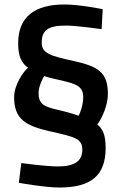

<svg xmlns="http://www.w3.org/2000/svg" viewBox="-20 -664 549 856"><path d="M255 -305C326 -289 351 -276 351 -230C351 -197 337 -157 330 -148C306 -157 274 -166 235 -175C174 -189 152 -201 152 -250C152 -279 171 -316 177 -325C198 -317 227 -312 255 -305ZM438 -623C438 -623 336 -644 267 -644C135 -644 61 -589 61 -471C61 -412 76 -383 105 -362C82 -343 43 -284 43 -231C43 -133 93 -103 205 -78C311 -54 347 -47 347 3C347 55 312 78 238 78C183 78 75 63 75 63L64 151C64 151 178 172 246 172C386 172 451 118 451 -4C451 -64 438 -88 414 -109C435 -138 461 -194 461 -245C461 -343 417 -368 305 -393C207 -414 166 -426 166 -473C166 -528 192 -550 274 -550C322 -550 433 -534 433 -534L438 -623Z"/></svg>

Font: RazerF5 SemiBold
Style: Regular
Weight: 600
Foundry: Razer Inc.
Version: Version 2